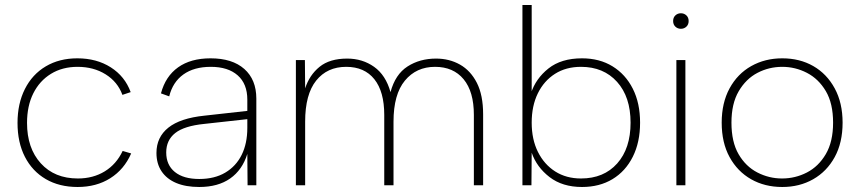

<svg xmlns="http://www.w3.org/2000/svg" viewBox="-20 -740 3437 767"><path d="M290 7Q217 7 163 -24.5Q109 -56 79.5 -113.5Q50 -171 50 -249Q50 -326 79.5 -384.5Q109 -443 163 -475Q217 -507 289 -507Q366 -507 422.5 -471Q479 -435 502 -372L469 -361Q450 -413 402 -443Q354 -473 290 -473Q229 -473 183.5 -445Q138 -417 113 -367Q88 -317 88 -249Q88 -148 143 -87.5Q198 -27 291 -27Q352 -27 398.5 -55.5Q445 -84 470 -137L504 -127Q476 -63 420.5 -28Q365 7 290 7Z M969 0 968 -125Q948 -61 899.5 -27Q851 7 776 7Q722 7 684 -9Q646 -25 625.5 -55.5Q605 -86 605 -129Q605 -192 652.5 -230Q700 -268 797 -278L968 -297V-342Q968 -405 929.5 -439Q891 -473 822 -473Q755 -473 712.5 -442.5Q670 -412 656 -355L623 -367Q641 -435 691.5 -471Q742 -507 821 -507Q908 -507 956 -464.5Q1004 -422 1004 -346V0ZM968 -264 796 -245Q716 -237 680 -208.5Q644 -180 644 -131Q644 -81 678.5 -53Q713 -25 776 -25Q837 -25 880 -50.5Q923 -76 945.5 -121.5Q968 -167 968 -229Z M1162 -500H1198L1199 -387Q1216 -440 1256.5 -473Q1297 -506 1367 -506Q1428 -506 1474.5 -473Q1521 -440 1540 -372Q1559 -443 1608 -474.5Q1657 -506 1722 -506Q1775 -506 1817.5 -482Q1860 -458 1885 -409Q1910 -360 1910 -283V0H1873V-281Q1873 -374 1832 -423.5Q1791 -473 1718 -473Q1643 -473 1597.5 -418Q1552 -363 1552 -254V0H1515V-281Q1515 -374 1475.5 -423.5Q1436 -473 1363 -473Q1287 -473 1243 -418Q1199 -363 1199 -254V0H1162Z M2101 -367Q2120 -426 2171 -466.5Q2222 -507 2305 -507Q2375 -507 2427 -475Q2479 -443 2508 -385.5Q2537 -328 2537 -250Q2537 -172 2508 -114Q2479 -56 2427 -24.5Q2375 7 2305 7Q2227 7 2175.5 -32.5Q2124 -72 2104 -130L2103 0H2067V-720H2104V-364ZM2499 -250Q2499 -353 2445 -413Q2391 -473 2301 -473Q2241 -473 2197 -445Q2153 -417 2128.5 -367Q2104 -317 2104 -250Q2104 -183 2129 -133Q2154 -83 2198 -55Q2242 -27 2301 -27Q2392 -27 2445.5 -87Q2499 -147 2499 -250Z M2682 -500H2718V0H2682ZM2700 -625Q2687 -625 2678 -633.5Q2669 -642 2669 -656Q2669 -670 2678 -678.5Q2687 -687 2700 -687Q2713 -687 2722 -678.5Q2731 -670 2731 -656Q2731 -642 2722 -633.5Q2713 -625 2700 -625Z M3105 7Q3035 7 2980.5 -24Q2926 -55 2894.5 -112.5Q2863 -170 2863 -250Q2863 -329 2894.5 -387Q2926 -445 2981 -476Q3036 -507 3105 -507Q3175 -507 3229 -476Q3283 -445 3314.5 -387Q3346 -329 3346 -250Q3346 -170 3314.5 -112.5Q3283 -55 3228.5 -24Q3174 7 3105 7ZM3104 -27Q3157 -27 3203.5 -51Q3250 -75 3279 -124.5Q3308 -174 3308 -250Q3308 -327 3279 -376Q3250 -425 3203.5 -449Q3157 -473 3105 -473Q3052 -473 3006 -449Q2960 -425 2931 -375.5Q2902 -326 2902 -250Q2902 -173 2930.5 -124Q2959 -75 3005.5 -51Q3052 -27 3104 -27Z"/></svg>

Font: Albert Sans ExtraLight
Style: Regular
Weight: 250
Designer: Andreas Rasmussen
Foundry: a.Foundry
Version: Version 1.025